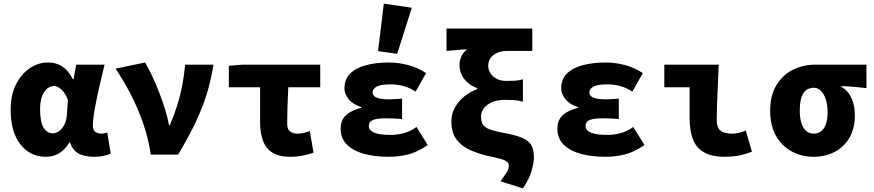

<svg xmlns="http://www.w3.org/2000/svg" viewBox="-20 -856 4840 1063"><path d="M235 12Q146 12 92.5 -57.5Q39 -127 39 -248Q39 -330 68.5 -388.5Q98 -447 145 -478.5Q192 -510 245 -510Q274 -510 298.5 -501Q323 -492 344.5 -472Q366 -452 383 -417H387L402 -498H559Q549 -456 537.5 -408.5Q526 -361 516.5 -314.5Q507 -268 500.5 -228Q494 -188 494 -161Q494 -136 507.5 -126Q521 -116 542 -116Q549 -116 557 -117.5Q565 -119 574 -122L593 -5Q579 1 556 6.5Q533 12 502 12Q448 12 415.5 -5.5Q383 -23 368 -67H364Q316 12 235 12ZM273 -118Q292 -118 309 -131.5Q326 -145 337 -167Q348 -189 350 -217L356 -302Q350 -320 340.5 -335Q331 -350 321 -359.5Q311 -369 300 -374.5Q289 -380 279 -380Q261 -380 243 -367Q225 -354 213.5 -325Q202 -296 202 -250Q202 -180 221.5 -149Q241 -118 273 -118Z M815 0Q801 -93 770.5 -179Q740 -265 700.5 -340Q661 -415 620 -476L783 -510Q803 -477 823.5 -433Q844 -389 862.5 -341Q881 -293 895 -247Q909 -201 916 -162H920Q944 -218 961.5 -274Q979 -330 989.5 -386Q1000 -442 1005 -498H1162Q1148 -410 1123.5 -332Q1099 -254 1061 -174.5Q1023 -95 966 0Z M1586 12Q1524 12 1487.5 -11.5Q1451 -35 1435.5 -78Q1420 -121 1420 -178V-373H1247V-492L1322 -498H1753V-373H1576Q1573 -316 1571.5 -262.5Q1570 -209 1570 -172Q1570 -140 1586.5 -128Q1603 -116 1628 -116Q1644 -116 1659 -119.5Q1674 -123 1695 -130L1716 -11Q1688 -1 1655.5 5.5Q1623 12 1586 12Z M2132 12Q2053 12 1993 -5Q1933 -22 1899.5 -56.5Q1866 -91 1866 -143Q1866 -176 1879.5 -198.5Q1893 -221 1919 -235.5Q1945 -250 1980 -259V-263Q1933 -278 1910 -307.5Q1887 -337 1887 -366Q1887 -417 1918.5 -448.5Q1950 -480 2006 -495Q2062 -510 2134 -510Q2187 -510 2241 -495.5Q2295 -481 2339 -451L2281 -349Q2249 -370 2214 -379.5Q2179 -389 2143 -389Q2088 -389 2065.5 -376.5Q2043 -364 2043 -344Q2043 -324 2066.5 -315Q2090 -306 2135 -306Q2151 -306 2170 -307.5Q2189 -309 2206 -310V-197Q2184 -199 2161.5 -200Q2139 -201 2119 -201Q2069 -201 2045.5 -192Q2022 -183 2022 -159Q2022 -135 2050.5 -122Q2079 -109 2147 -109Q2175 -109 2212.5 -118Q2250 -127 2286 -153L2348 -53Q2290 -13 2238 -0.5Q2186 12 2132 12ZM2179 -558 2073 -573 2105 -836 2260 -813Z M2875 187 2751 148Q2771 120 2784 100Q2797 80 2797 61Q2797 48 2787 39.5Q2777 31 2752.5 24Q2728 17 2684 8Q2628 -5 2581.5 -26Q2535 -47 2507 -84.5Q2479 -122 2479 -184Q2479 -226 2499 -261.5Q2519 -297 2551.5 -323Q2584 -349 2623 -363V-367Q2576 -385 2550 -419Q2524 -453 2524 -497Q2524 -520 2534.5 -543.5Q2545 -567 2566 -583Q2548 -582 2532 -581Q2516 -580 2497.5 -578Q2479 -576 2452 -574V-698H2927V-574H2788Q2756 -574 2732.5 -563.5Q2709 -553 2696 -535Q2683 -517 2683 -491Q2683 -471 2694.5 -452Q2706 -433 2728 -420.5Q2750 -408 2782 -408Q2809 -408 2829.5 -409Q2850 -410 2875 -417V-293Q2847 -301 2822.5 -302Q2798 -303 2773 -303Q2735 -303 2706 -291Q2677 -279 2660 -258Q2643 -237 2643 -210Q2643 -178 2657 -161.5Q2671 -145 2703 -135.5Q2735 -126 2786 -117Q2848 -105 2880.5 -88.5Q2913 -72 2924.5 -47Q2936 -22 2936 17Q2936 44 2923 90Q2910 136 2875 187Z M3332 12Q3253 12 3193 -5Q3133 -22 3099.5 -56.5Q3066 -91 3066 -143Q3066 -176 3079.5 -198.5Q3093 -221 3119 -235.5Q3145 -250 3180 -259V-263Q3133 -278 3110 -307.5Q3087 -337 3087 -366Q3087 -417 3118.5 -448.5Q3150 -480 3206 -495Q3262 -510 3334 -510Q3387 -510 3441 -495.5Q3495 -481 3539 -451L3481 -349Q3449 -370 3414 -379.5Q3379 -389 3343 -389Q3288 -389 3265.5 -376.5Q3243 -364 3243 -344Q3243 -324 3266.5 -315Q3290 -306 3335 -306Q3351 -306 3370 -307.5Q3389 -309 3406 -310V-197Q3384 -199 3361.5 -200Q3339 -201 3319 -201Q3269 -201 3245.5 -192Q3222 -183 3222 -159Q3222 -135 3250.5 -122Q3279 -109 3347 -109Q3375 -109 3412.5 -118Q3450 -127 3486 -153L3548 -53Q3490 -13 3438 -0.5Q3386 12 3332 12Z M3991 12Q3917 12 3874.5 -14.5Q3832 -41 3815 -88.5Q3798 -136 3798 -200V-373H3658V-498H3959Q3957 -447 3954.5 -389.5Q3952 -332 3950 -280Q3948 -228 3948 -194Q3948 -150 3969 -133Q3990 -116 4034 -116Q4048 -116 4069.5 -120.5Q4091 -125 4109 -133L4143 -16Q4118 -6 4080.5 3Q4043 12 3991 12Z M4483 12Q4418 12 4363.5 -17.5Q4309 -47 4276.5 -103.5Q4244 -160 4244 -243Q4244 -329 4279.5 -386Q4315 -443 4371.5 -470.5Q4428 -498 4491 -498H4777V-368Q4737 -373 4707 -375.5Q4677 -378 4638 -379V-375Q4675 -355 4694 -313.5Q4713 -272 4713 -218Q4713 -147 4684 -95.5Q4655 -44 4603 -16Q4551 12 4483 12ZM4485 -116Q4510 -116 4527 -130Q4544 -144 4553 -170Q4562 -196 4562 -234Q4562 -272 4553 -302.5Q4544 -333 4527 -351.5Q4510 -370 4485 -370Q4461 -370 4443.5 -357Q4426 -344 4417 -316.5Q4408 -289 4408 -243Q4408 -203 4417 -174.5Q4426 -146 4443.5 -131Q4461 -116 4485 -116Z"/></svg>

Font: Source Code Pro ExtraBold
Style: Regular
Weight: 800
Monospace: yes
Designer: Paul D. Hunt, Teo Tuominen
Foundry: Adobe Systems Incorporated
Version: Version 1.018;hotconv 1.0.116;makeotfexe 2.5.65601